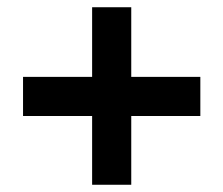

<svg xmlns="http://www.w3.org/2000/svg" viewBox="-20 -616 611 525"><path d="M231.9 -298.8H43V-405.8H231.9V-596.2H338.9V-405.8H527.8V-298.8H338.9V-110.8H231.9Z"/></svg>

Font: Samim FD
Style: Bold-FD
Weight: 700
Foundry: DejaVu fonts team - Redesigned by Saber Rastikerdar
Version: Version 4.0.1